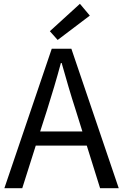

<svg xmlns="http://www.w3.org/2000/svg" viewBox="-20 -989 647 1009"><path d="M452 -907 400 -969 242 -825 283 -779ZM191 -298 227 -410C253 -493 277 -572 300 -658H304C328 -573 351 -493 378 -410L413 -298ZM506 0H604L355 -733H252L3 0H97L168 -224H436Z"/></svg>

Font: Noto Sans Mono CJK SC Regular
Style: Regular
Weight: 400
Designer: Ryoko NISHIZUKA (kana & ideographs); Paul D. Hunt (Latin, Greek & Cyrillic); Wenlong ZHANG (bopomofo); Sandoll Communica
Foundry: Adobe Systems Incorporated
Version: Version 1.005;PS 1.005;hotconv 1.0.96;makeotf.lib2.5.65012